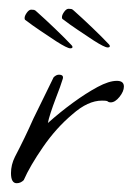

<svg xmlns="http://www.w3.org/2000/svg" viewBox="-20 -396 302 437"><path d="M18 21Q5 21 5 -2Q5 -21 14 -39Q37 -83 56 -126Q69 -152 80.5 -176Q92 -200 102 -220Q108 -226 114 -226Q127 -226 122 -214Q120 -207 116.5 -197.5Q113 -188 108 -175Q92 -133 89 -116Q117 -141 146.5 -162.5Q176 -184 202 -198Q228 -212 246 -212Q262 -212 262 -199Q262 -188 252 -175.5Q242 -163 232 -163Q227 -163 224 -166Q221 -167 212 -167Q180 -167 145 -136Q108 -105 78 -61.5Q48 -18 34 14Q27 21 18 21ZM225 -288Q218 -288 193 -304Q175 -316 157 -328Q139 -340 122 -353Q121 -354 121 -357Q121 -362 126 -369Q131 -376 136 -376Q140 -376 142.5 -375.5Q145 -375 149 -371Q167 -355 189.5 -333.5Q212 -312 228 -295Q230 -293 230 -291Q230 -288 225 -288ZM140 -286Q133 -286 108 -302Q90 -314 72 -326Q54 -338 37 -351Q36 -352 36 -355Q36 -360 41 -367Q46 -374 51 -374Q55 -374 57.5 -373.5Q60 -373 64 -369Q82 -353 104.5 -331.5Q127 -310 143 -293Q145 -291 145 -289Q145 -286 140 -286Z"/></svg>

Font: Allison
Style: Regular
Weight: 400
Designer: Robert E. Leuschke
Foundry: Robert E. Leuschke
Version: Version 1.010; ttfautohint (v1.8.3)